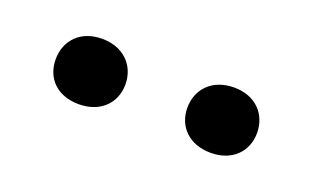

<svg xmlns="http://www.w3.org/2000/svg" viewBox="-31 -820 495 302"><g transform="rotate(20 216.0 -669.0)"><path d="M46.4 -668.9C46.4 -637.7 67.9 -614.7 104.5 -614.7C140.6 -614.7 163.1 -637.7 163.1 -668.9C163.1 -700.2 140.6 -724.1 104.5 -724.1C67.9 -724.1 46.4 -700.2 46.4 -668.9ZM267.1 -668C267.1 -637.2 289.1 -613.8 325.7 -613.8C361.8 -613.8 383.8 -637.2 383.8 -668C383.8 -699.2 361.8 -723.1 325.7 -723.1C289.1 -723.1 267.1 -699.2 267.1 -668Z"/></g></svg>

Font: Bert Sans Medium
Style: Regular
Weight: 500
Designer: Christian Robertson (Google), Cristiano Sobral
Foundry: Google, Cristiano Sobral
Version: Version 3.101